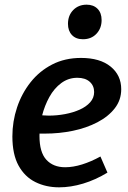

<svg xmlns="http://www.w3.org/2000/svg" viewBox="-20 -791 550 822"><path d="M233 11Q177 11 131.5 -11.5Q86 -34 59.5 -82Q33 -130 33 -207Q33 -271 53 -331Q73 -391 111 -439Q149 -487 203.5 -515Q258 -543 327 -543Q408 -543 453.5 -506Q499 -469 499 -409Q499 -363 471.5 -327.5Q444 -292 397 -267.5Q350 -243 292 -231Q234 -219 172 -219Q162 -219 153 -219Q144 -219 136 -220L143 -299Q154 -298 165.5 -297Q177 -296 189 -296Q224 -296 258.5 -302.5Q293 -309 321 -321.5Q349 -334 366 -353Q383 -372 383 -397Q383 -424 364 -441Q345 -458 311 -458Q273 -458 242.5 -435.5Q212 -413 191.5 -376Q171 -339 160 -295.5Q149 -252 149 -209Q149 -139 178.5 -107Q208 -75 259 -75Q293 -75 331.5 -87Q370 -99 410 -121L440 -52Q389 -21 336 -5Q283 11 233 11ZM335 -623Q305 -623 288 -641Q271 -659 271 -689Q271 -725 293.5 -748Q316 -771 351 -771Q380 -771 397.5 -753.5Q415 -736 415 -705Q415 -670 393 -646.5Q371 -623 335 -623Z"/></svg>

Font: Bitter Thin SemiBold
Style: Italic
Weight: 600
Italic angle: -9°
Version: Version 2.002